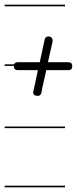

<svg xmlns="http://www.w3.org/2000/svg" viewBox="-20 -562 329 821"><path d="M171 -393Q174 -406 187 -406Q196 -406 200.5 -401Q205 -396 205 -390V-385L185 -296H272Q289 -296 289 -279Q289 -262 272 -262H178Q173 -238 167 -213.5Q161 -189 157 -165Q153 -152 142 -152Q132 -152 127 -156Q122 -160 122 -166Q122 -171 123 -173Q128 -194 132.5 -217Q137 -240 142 -262H57Q39 -262 39 -279V-280H0V-287H40Q44 -296 57 -296H150ZM258 -535H0V-542H258ZM258 239H0V232H258ZM258 -14H0V-21H258Z"/></svg>

Font: Gruenewald VA 1. Klasse
Style: Regular
Weight: 400
Designer: Peter Wiegel
Foundry: Peter Wiegel, nach dem Schriftentwurf von Dr. H. Gr¸newald
Version: Version 0.007